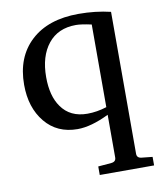

<svg xmlns="http://www.w3.org/2000/svg" viewBox="-81 -559 704 842"><g transform="rotate(-10 271.0 -138.0)"><path d="M537 218H295V180L354 175Q375 173 375 154V-36Q295 3 235 3Q144 3 90.5 -62Q37 -127 37 -229Q37 -352 113.5 -423Q190 -494 326 -494Q401 -494 468 -478V154Q468 173 489 175L537 180ZM375 -70V-438Q330 -448 306 -448Q226 -448 182 -393Q138 -338 138 -245Q138 -161 173 -112Q212 -56 289 -56Q331 -56 375 -70Z"/></g></svg>

Font: Apparatus SIL
Style: Regular
Weight: 400
Version: Version 1.0